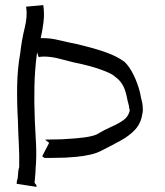

<svg xmlns="http://www.w3.org/2000/svg" viewBox="-20 -701 645 750"><path d="M122 22Q122 26 123 29L45 17Q45 12 46 6Q47 0 49 -3Q51 -39 55 -48Q56 -95 53.5 -139.5Q51 -184 50 -229Q46 -298 47 -365Q48 -432 59 -493Q65 -546 76.5 -592Q88 -638 82 -675L149 -681Q154 -648 150 -615Q146 -582 139 -552Q144 -552 150 -552Q178 -552 211 -544Q244 -536 275 -530Q344 -514 391 -497.5Q438 -481 467 -459Q487 -439 502.5 -407Q518 -375 527 -339Q529 -329 531 -318.5Q533 -308 536 -298Q540 -266 536 -257Q531 -220 508.5 -195.5Q486 -171 452.5 -152.5Q419 -134 381 -115Q360 -103 333 -97Q306 -91 279 -88.5Q252 -86 232 -85Q233 -85 223 -85Q213 -85 199 -84.5Q185 -84 173 -84Q161 -84 156 -84Q151 -84 145 -91L172 -143Q157 -154 156.5 -155Q156 -156 172 -156Q184 -156 202 -156.5Q220 -157 223 -157Q278 -160 308 -164Q338 -168 356 -175Q386 -193 414.5 -205.5Q443 -218 462.5 -232Q482 -246 487 -270Q486 -275 485 -277.5Q484 -280 484 -286Q481 -297 478.5 -307.5Q476 -318 475 -324Q469 -353 458 -371Q447 -389 431 -400Q419 -413 374.5 -429Q330 -445 265 -458Q241 -464 210.5 -472Q180 -480 151 -480Q141 -480 131 -478L125 -496Q124 -488 123 -482Q116 -426 114.5 -366Q113 -306 116 -230Q119 -181 121 -133.5Q123 -86 119 -41Q119 -28 117.5 -15.5Q116 -3 115 13Z"/></svg>

Font: Syne
Style: Italic
Weight: 400
Italic angle: -9°
Designer: Lucas Descroix
Foundry: Bonjour Monde
Version: Version 2.000; ttfautohint (v1.8.3)